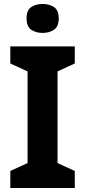

<svg xmlns="http://www.w3.org/2000/svg" viewBox="-20 -948 429 968"><path d="M357 0H32V-86L119 -126V-588L32 -628V-714H357V-628L270 -588V-126L357 -86ZM195 -928Q228 -928 252 -912.5Q276 -897 276 -855Q276 -814 252 -798Q228 -782 195 -782Q161 -782 137.5 -798Q114 -814 114 -855Q114 -897 137.5 -912.5Q161 -928 195 -928Z"/></svg>

Font: RS Noto Sans
Style: Bold
Weight: 700
Designer: Monotype Design Team
Foundry: Monotype Imaging Inc.
Version: Version 3.10